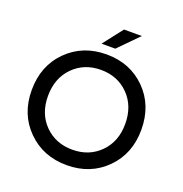

<svg xmlns="http://www.w3.org/2000/svg" viewBox="-153 -1009 1101 1154"><g transform="rotate(20 397.5 -432.0)"><path d="M748 -343Q748 -499 648.5 -598.5Q549 -698 398 -698Q247 -698 147 -598.5Q47 -499 47 -343Q47 -189 147 -89.5Q247 10 398 10Q549 10 648.5 -89.5Q748 -189 748 -343ZM151 -343Q151 -457 221 -528Q291 -599 398 -599Q505 -599 575 -528Q645 -457 645 -343Q645 -230 575 -159.5Q505 -89 398 -89Q291 -89 221 -159.5Q151 -230 151 -343ZM444 -874H558L434 -748H346Z"/></g></svg>

Font: Roundo Medium
Style: Regular
Weight: 500
Designer: Namrata Goyal (Gurmukhi), Shiva Nallaperumal (Latin)
Foundry: Indian Type Foundry
Version: Version 1.000;PS 1.0;hotconv 1.0.88;makeotf.lib2.5.647800